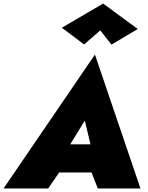

<svg xmlns="http://www.w3.org/2000/svg" viewBox="-56 -1060 833 1080"><path d="M508 -889 571 -809 719 -897 524 -1040 292 -904 417 -810ZM494 0H734L478 -753L-36 0H215L277 -90H459ZM421 -382 453 -248H339Z"/></svg>

Font: Jost* Black
Style: Italic
Weight: 900
Italic angle: -10°
Version: Version 3.7